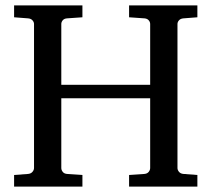

<svg xmlns="http://www.w3.org/2000/svg" viewBox="-20 -691 783 711"><path d="M458 0V-43L515.1 -46.9Q525.4 -47.9 530.8 -54.7Q536.1 -61.5 536.1 -68.8V-327.1H207V-68.8Q207 -61.5 212.2 -54.7Q217.3 -47.9 228 -46.9L285.2 -43V0H32.2V-43L84 -46.9Q94.7 -47.9 100.3 -54.7Q106 -61.5 106 -68.8V-602.1Q106 -609.4 100.3 -615.7Q94.7 -622.1 84 -623L32.2 -627V-670.9H285.2V-627L228 -623Q217.3 -622.1 212.2 -615.7Q207 -609.4 207 -602.1V-377H536.1V-602.1Q536.1 -609.4 530.8 -615.7Q525.4 -622.1 515.1 -623L458 -627V-670.9H710.9V-627L659.2 -623Q648.4 -622.1 642.8 -615.7Q637.2 -609.4 637.2 -602.1V-68.8Q637.2 -61.5 642.8 -54.7Q648.4 -47.9 659.2 -46.9L710.9 -43V0Z"/></svg>

Font: BabelStone Ogham Special
Style: Regular
Weight: 400
Designer: Andrew West
Foundry: BabelStone
Version: Version 1.02 March 14, 2022